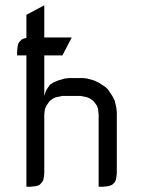

<svg xmlns="http://www.w3.org/2000/svg" viewBox="-20 -708 536 728"><path d="M44.9 -498V-515.1L46.9 -532.2L48.8 -541L53.2 -548.8L62 -558.1L70.8 -562L80.1 -564V-651.9L147.9 -688V-565.9H252L216.8 -498H147.9V-344.2L152.8 -359.9L157.2 -369.1L166 -381.8L169.9 -387.2L182.1 -395L200.2 -402.8L225.1 -410.2L243.2 -412.1H294.9L311 -410.2L336.9 -402.8L354 -395L379.9 -377.9L389.2 -369.1L405.8 -344.2L415 -326.2L420.9 -300.8L422.9 -283.2V-50.8L420.9 -34.2L418.9 -24.9L415 -17.1L405.8 -7.8L397 -3.9L389.2 -2L372.1 0H354V-273.9L352.1 -292L350.1 -300.8L346.2 -309.1L336.9 -321.8L333 -326.2L319.8 -335L311 -338.9L303.2 -340.8L286.1 -344.2H216.8L200.2 -340.8L190.9 -338.9L182.1 -335L169.9 -326.2L166 -321.8L157.2 -309.1L152.8 -300.8L149.9 -292L147.9 -273.9V-50.8L146 -34.2L144 -24.9L139.2 -17.1L130.9 -7.8L123 -3.9L113.8 -2L96.2 0H80.1V-498Z"/></svg>

Font: Petahja
Style: Regular
Weight: 400
Designer: T. Christopher White
Version: Version 1.1